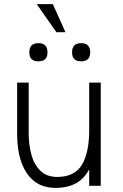

<svg xmlns="http://www.w3.org/2000/svg" viewBox="-20 -900 594 930"><path d="M236 -880 297 -744H253L158 -880ZM122 -646Q122 -691 166 -691Q210 -691 210 -646Q210 -603 166 -603Q122 -603 122 -646ZM329 -646Q329 -691 373 -691Q417 -691 417 -646Q417 -603 373 -603Q329 -603 329 -646ZM119 -251Q119 -199 132 -151Q145 -103 175.5 -73Q206 -43 257 -43Q341 -43 376.5 -101.5Q412 -160 412 -269V-500H468V0H412V-80Q388 -34 347.5 -12Q307 10 249 10Q186 10 145 -23Q104 -56 83.5 -114.5Q63 -173 63 -249V-500H119Z"/></svg>

Font: Haskoy Light
Style: Regular
Weight: 300
Designer: Ertekin Erdin
Foundry: Ertekin Erdin
Version: Version 2.000; ttfautohint (v1.8.4.7-5d5b)